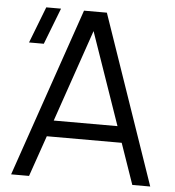

<svg xmlns="http://www.w3.org/2000/svg" viewBox="-52 -768 744 816"><g transform="rotate(5 320.0 -360.0)"><path d="M25.5 0H102L162.5 -174.5H482L542.5 0H619L371 -720H273.5ZM52.5 -565H115.5L175.5 -720H112.5ZM186 -243.5 321.5 -637 458 -243.5Z"/></g></svg>

Font: Eudonet
Style: Regular
Weight: 400
Designer: Mikhail Sharanda
Foundry: Mikhail Sharanda
Version: Version 4.503;Glyphs 3.1.2 (3151)